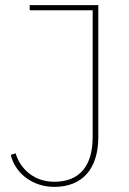

<svg xmlns="http://www.w3.org/2000/svg" viewBox="-20 -718 504 750"><path d="M96 -698V-678H342V-183C342 -71 292 -8 192 -8C115 -8 60 -56 41 -119L22 -113C40 -39 109 12 192 12C299 12 364 -55 364 -183V-698Z"/></svg>

Font: IBM Plex Sans Thai Looped Thin
Style: Regular
Weight: 100
Designer: Mike Abbink, Paul van der Laan, Pieter van Rosmalen, Ben Mitchell, Mark Frömberg
Foundry: Bold Monday
Version: Version 1.1